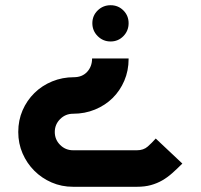

<svg xmlns="http://www.w3.org/2000/svg" viewBox="-20 -650 769 736"><path d="M473 -426V-424Q473 -379 456.5 -340.5Q440 -302 411.5 -274Q383 -246 344 -230Q305 -214 260 -214Q231 -214 210.5 -193.5Q190 -173 190 -144Q190 -115 210.5 -94.5Q231 -74 260 -74H505Q530 -74 546 -88Q562 -102 577 -119L679 -23Q659 -3 640.5 13.5Q622 30 602 41.5Q582 53 558.5 59.5Q535 66 505 66H260Q216 66 178 49.5Q140 33 111.5 4.5Q83 -24 66.5 -62Q50 -100 50 -144Q50 -189 66.5 -227Q83 -265 112 -293.5Q141 -322 180 -338Q219 -354 263 -354Q295 -354 314 -374.5Q333 -395 333 -426ZM473 -561Q473 -532 453 -511.5Q433 -491 404 -491Q375 -491 354.5 -511.5Q334 -532 334 -561Q334 -590 354.5 -610Q375 -630 404 -630Q433 -630 453 -610Q473 -590 473 -561Z"/></svg>

Font: CAT North
Style: Regular
Weight: 400
Designer: Peter Wiegel
Foundry: Peter Wiegel
Version: Version 1.000